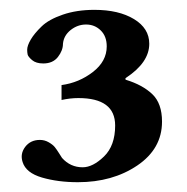

<svg xmlns="http://www.w3.org/2000/svg" viewBox="-20 -729 380 390"><path d="M196.8 -634.8Q196.8 -655.3 184.6 -667.2Q172.4 -679.2 154.8 -679.2Q137.7 -679.2 123.5 -668Q109.4 -656.7 107.9 -640.1Q107.9 -626.5 97.7 -613.3Q87.4 -600.1 67.9 -600.1Q53.2 -600.1 45.2 -606.9Q37.1 -613.8 36.1 -618.4Q35.2 -623 35.2 -627.9Q35.2 -636.2 42.5 -648.7Q49.8 -661.1 64.5 -675.3Q79.1 -689.5 107.4 -699.2Q135.7 -709 171.9 -709Q221.2 -709 252.2 -690.2Q283.2 -671.4 283.2 -640.1Q283.2 -602.1 235.8 -570.8Q233.4 -568.4 235.8 -566.9Q269.5 -556.6 289.3 -537.8Q309.1 -519 309.1 -481.9Q309.1 -426.8 258.8 -392.8Q208.5 -358.9 138.2 -358.9Q97.7 -358.9 65.2 -368.4Q32.7 -377.9 25.9 -399.9Q20.5 -416.5 31.2 -430.7Q42 -444.8 61 -444.8Q70.8 -444.8 79.1 -439.9Q87.4 -435.1 91.3 -430.2Q95.2 -425.3 100.1 -417.5Q105 -409.7 106 -408.2Q123 -389.2 147.9 -389.2Q168.5 -389.2 191.2 -411.1Q213.9 -433.1 213.9 -474.1Q213.9 -529.8 139.2 -529.8Q122.6 -529.8 105 -525.9V-556.2Q140.6 -561 168.7 -582.8Q196.8 -604.5 196.8 -634.8Z"/></svg>

Font: Linux Libertine G
Style: Bold
Weight: 700
Designer: Philipp H. Poll
Foundry: Philipp H. Poll
Version: Version 5.0.3